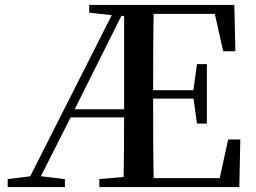

<svg xmlns="http://www.w3.org/2000/svg" viewBox="-20 -755 1032 775"><path d="M478 0Q480 -81 480.5 -160.5Q481 -240 481 -311V-735H601Q599 -651 598.5 -564Q598 -477 598 -384V-359Q598 -261 598.5 -173.5Q599 -86 601 0ZM11 0V-32L115 -45H133L242 -32V0ZM775 -256 760 -366V-387L775 -496H815V-256ZM881 -548 847 -699H540V-735H926L930 -548ZM540 0V-36H867L901 -192H950L946 0ZM340 -704V-735H540V-691H455ZM381 0V-32L527 -45H540V0ZM80 0 452 -735H492L273 -297L123 0ZM247 -281 256 -314H541V-281ZM540 -357V-391H783V-357Z"/></svg>

Font: Noto Serif TC ExtraLight SemiBold
Style: Regular
Weight: 600
Version: Version 2.003-H1;hotconv 1.1.1;makeotfexe 2.6.0